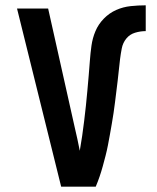

<svg xmlns="http://www.w3.org/2000/svg" viewBox="-20 -702 590 722"><path d="M340 0H210L44 -670H161L261 -223Q266 -201 271 -179Q276 -157 280 -135Q285 -163 289 -191Q293 -219 296.5 -247.5Q300 -276 303 -304Q306 -332 308.5 -360.5Q311 -389 313.5 -417.5Q316 -446 318 -474Q320 -502 324 -530.5Q328 -559 339 -585Q350 -611 370.5 -632Q391 -653 417 -664.5Q443 -676 471.5 -679Q500 -682 528 -682V-585Q508 -585 488 -579Q468 -573 455 -557Q442 -541 438 -520.5Q434 -500 431.5 -480Q429 -460 427 -439.5Q425 -419 422.5 -398.5Q420 -378 417.5 -358Q415 -338 412.5 -317.5Q410 -297 407 -277Q404 -257 400.5 -237Q397 -217 393.5 -197Q390 -177 386 -156.5Q382 -136 377 -116.5Q372 -97 366.5 -77Q361 -57 354.5 -38Q348 -19 340 0Z"/></svg>

Font: Lode
Style: Bold
Weight: 700
Monospace: yes
Designer: Belleve Invis
Foundry: Belleve Invis
Version: Version 29.2.0; ttfautohint (v1.8.3)